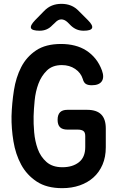

<svg xmlns="http://www.w3.org/2000/svg" viewBox="-20 -970 640 1000"><path d="M424 -261Q424 -281 414 -288Q404 -295 384 -295H331Q305 -295 292.5 -307.5Q280 -320 280 -346Q280 -372 292.5 -385Q305 -398 331 -398H434Q483 -398 507 -374Q531 -350 531 -301V-203Q531 -152 514 -112.5Q497 -73 467 -46Q437 -19 395.5 -4.5Q354 10 304 10Q223 10 171 -24.5Q119 -59 90 -113Q61 -167 50 -234Q39 -301 40 -365Q42 -432 52.5 -499.5Q63 -567 90.5 -620.5Q118 -674 168 -707.5Q218 -741 298 -741Q336 -741 369.5 -732.5Q403 -724 430 -706.5Q457 -689 477.5 -663.5Q498 -638 511 -603Q524 -567 510 -546.5Q496 -526 458 -526Q438 -526 427 -533Q416 -540 411 -559Q401 -591 371.5 -611Q342 -631 302 -631Q253 -631 224 -602.5Q195 -574 180 -533.5Q165 -493 160.5 -446.5Q156 -400 155 -365Q154 -327 158 -281Q162 -235 176.5 -194.5Q191 -154 222 -126.5Q253 -99 305 -99Q358 -99 391 -125Q424 -151 424 -204ZM187 -810Q147 -810 141.5 -823.5Q136 -837 163 -865L209 -912Q228 -932 250.5 -941Q273 -950 300 -950Q327 -950 349.5 -941Q372 -932 391 -912L438 -865Q465 -838 459.5 -824Q454 -810 416 -810Q396 -810 380 -816.5Q364 -823 350 -836L332 -854Q316 -869 299.5 -869Q283 -869 268 -853L252 -838Q239 -824 222.5 -817Q206 -810 187 -810Z"/></svg>

Font: Maple Mono SemiBold
Style: Regular
Weight: 600
Monospace: yes
Designer: subframe7536
Version: Version 7.000